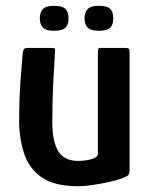

<svg xmlns="http://www.w3.org/2000/svg" viewBox="-20 -637 519 661"><path d="M248 4Q167 4 123.5 -26.5Q80 -57 63 -108.5Q46 -160 46 -221Q46 -261 47.5 -303Q49 -345 52.5 -383.5Q56 -422 58 -451Q60 -467 64 -469.5Q68 -472 80 -472H149Q161 -472 166 -471.5Q171 -471 169 -455Q169 -450 167.5 -425Q166 -400 164 -364Q162 -328 161 -289Q160 -250 160 -217Q160 -150 180.5 -116.5Q201 -83 250 -83Q256 -83 267 -84Q278 -85 289.5 -87.5Q301 -90 309 -95Q317 -100 317 -108V-457Q317 -462 318 -467Q319 -472 324 -472H414Q417 -472 421.5 -470.5Q426 -469 426 -461V-49Q426 -37 419 -32Q412 -27 391 -20Q381 -16 356 -10.5Q331 -5 302 -0.5Q273 4 248 4ZM216 -574Q216 -553 205.5 -542Q195 -531 165 -531Q139 -531 128 -542Q117 -553 117 -574Q117 -595 128 -606Q139 -617 165 -617Q195 -617 205.5 -606Q216 -595 216 -574ZM370 -574Q370 -553 360 -542Q350 -531 320 -531Q293 -531 282 -542Q271 -553 271 -574Q271 -595 282 -606Q293 -617 320 -617Q350 -617 360 -606Q370 -595 370 -574Z"/></svg>

Font: Glory Thin SemiBold
Style: Regular
Weight: 600
Version: Version 1.011